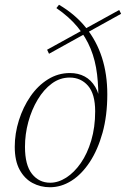

<svg xmlns="http://www.w3.org/2000/svg" viewBox="-20 -775 529 807"><path d="M190 12Q150 12 116.5 -6Q83 -24 62.5 -61.5Q42 -99 42 -158Q42 -214 59.5 -269.5Q77 -325 108 -370Q139 -415 181.5 -441.5Q224 -468 274 -468Q309 -468 336 -453.5Q363 -439 380.5 -409.5Q398 -380 402 -336L393 -335Q395 -404 388 -462.5Q381 -521 361 -570Q341 -619 306 -661.5Q271 -704 217 -741L228 -755Q296 -715 341 -659Q386 -603 408.5 -533Q431 -463 431 -379Q431 -289 411 -217Q391 -145 357 -93.5Q323 -42 280 -15Q237 12 190 12ZM191 -7Q225 -7 258.5 -28.5Q292 -50 319.5 -89.5Q347 -129 363.5 -184.5Q380 -240 380 -307Q380 -380 350 -414.5Q320 -449 273 -449Q232 -449 198 -424Q164 -399 138.5 -356.5Q113 -314 99 -262.5Q85 -211 85 -158Q85 -81 114.5 -44Q144 -7 191 -7ZM186 -549 178 -566 481 -733 489 -717Z"/></svg>

Font: Source Serif 4 48pt Light
Style: Italic
Weight: 300
Italic angle: -12°
Designer: Frank Grießhammer
Foundry: Adobe Systems Incorporated
Version: Version 4.004;hotconv 1.0.116;makeotfexe 2.5.65601